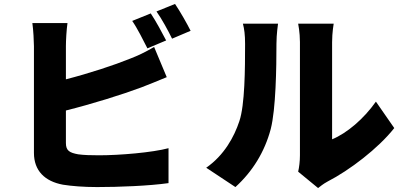

<svg xmlns="http://www.w3.org/2000/svg" viewBox="-20 -893 2040 973"><path d="M744 -825 650 -787C677 -748 706 -689 727 -648L822 -688C804 -723 769 -788 744 -825ZM867 -873 773 -835C800 -797 832 -738 852 -697L946 -737C929 -771 893 -835 867 -873ZM322 -776H144C149 -742 152 -681 152 -659C152 -592 152 -243 152 -118C152 -28 207 26 299 43C343 50 404 55 472 55C583 55 735 49 834 35V-142C752 -120 586 -106 482 -106C440 -106 405 -107 376 -111C333 -119 314 -129 314 -168V-333C446 -366 600 -414 696 -450C731 -463 781 -484 825 -502L761 -655C715 -628 679 -611 640 -596C559 -563 431 -521 314 -491V-659C314 -688 317 -742 322 -776Z M1491 -23 1592 60C1603 52 1616 40 1640 27C1751 -30 1897 -141 1978 -244L1885 -378C1823 -290 1738 -218 1663 -187C1663 -265 1663 -589 1663 -679C1663 -728 1671 -773 1671 -773H1491C1491 -773 1500 -729 1500 -680C1500 -589 1500 -163 1500 -106C1500 -75 1496 -44 1491 -23ZM1025 -43 1173 55C1260 -24 1321 -123 1352 -239C1378 -340 1381 -549 1381 -672C1381 -720 1389 -773 1389 -773H1211C1218 -746 1222 -717 1222 -670C1222 -545 1221 -361 1193 -279C1167 -200 1116 -106 1025 -43Z"/></svg>

Font: Noto Sans CJK TC Black
Style: Regular
Weight: 900
Designer: Ryoko NISHIZUKA 西塚涼子 (kana, bopomofo & ideographs); Paul D. Hunt (Latin, Greek & Cyrillic); Sandoll Communications 산돌커뮤니
Foundry: Adobe
Version: Version 2.004;hotconv 1.0.118;makeotfexe 2.5.65603